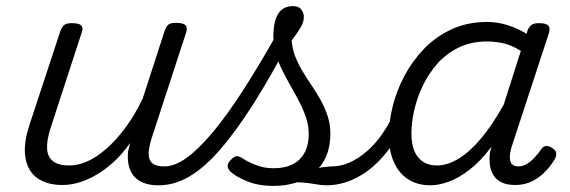

<svg xmlns="http://www.w3.org/2000/svg" viewBox="-20 -591 1871 630"><path d="M185 16Q134 16 102.5 -6.5Q71 -29 63.5 -73Q56 -117 76 -179L178 -489Q184 -505 192 -510Q200 -515 216 -515Q239 -515 246.5 -507.5Q254 -500 248 -484L146 -171Q133 -131 134.5 -103.5Q136 -76 154 -62Q172 -48 207 -48Q236 -48 266.5 -61.5Q297 -75 329 -103Q361 -131 391.5 -172Q422 -213 448 -267L520 -489Q526 -506 533.5 -511Q541 -516 557 -516Q581 -516 588.5 -508.5Q596 -501 591 -485L478 -139Q462 -88 471.5 -66.5Q481 -45 519 -45Q531 -45 535.5 -35.5Q540 -26 538 -14Q536 -2 526 7.5Q516 17 499 17Q471 17 451 9Q431 1 419 -13.5Q407 -28 402.5 -48Q398 -68 400 -93L407 -122Q381 -85 353 -59.5Q325 -34 295.5 -17Q266 0 238.5 8Q211 16 185 16Z M501 17Q486 17 480.5 7.5Q475 -2 479 -14Q483 -26 493.5 -35.5Q504 -45 520 -45Q553 -45 591.5 -72.5Q630 -100 676.5 -155Q723 -210 777.5 -294.5Q832 -379 896 -493Q903 -505 915 -503.5Q927 -502 934.5 -492.5Q942 -483 936 -469Q871 -344 813 -252.5Q755 -161 703 -101Q651 -41 601.5 -12Q552 17 501 17Z M1052 17Q1034 17 1013 13Q992 9 966 7.5Q940 6 907 11L937 -15Q968 -25 992.5 -32Q1017 -39 1037 -42Q1057 -45 1071 -45Q1080 -45 1083 -35.5Q1086 -26 1083.5 -14Q1081 -2 1072.5 7.5Q1064 17 1052 17ZM877 19Q829 19 792.5 4.5Q756 -10 736 -28Q727 -37 727 -46.5Q727 -56 738 -67Q748 -78 757 -78.5Q766 -79 778 -70Q795 -59 821 -49Q847 -39 877 -39Q934 -39 963.5 -68.5Q993 -98 993 -152Q993 -178 984.5 -204Q976 -230 962.5 -256Q949 -282 934.5 -307.5Q920 -333 906.5 -360Q893 -387 885 -414.5Q877 -442 877 -471Q877 -521 893 -546Q909 -571 941 -571Q960 -571 968.5 -560Q977 -549 977 -535Q977 -520 967.5 -503Q958 -486 937 -458Q939 -431 948.5 -406.5Q958 -382 972 -358.5Q986 -335 1002 -311.5Q1018 -288 1032 -263Q1046 -238 1055 -210.5Q1064 -183 1064 -152Q1064 -71 1012.5 -26Q961 19 877 19Z M1051 17Q1039 17 1033 7.5Q1027 -2 1029.5 -14Q1032 -26 1042 -35.5Q1052 -45 1070 -45Q1098 -45 1126.5 -57.5Q1155 -70 1182.5 -93.5Q1210 -117 1232.5 -149Q1255 -181 1273 -219Q1277 -232 1288 -231.5Q1299 -231 1307 -222.5Q1315 -214 1311 -202Q1293 -154 1265 -113.5Q1237 -73 1203.5 -44Q1170 -15 1131 1Q1092 17 1051 17Z M1393 17Q1350 17 1319.5 -2.5Q1289 -22 1272.5 -59Q1256 -96 1256 -146Q1256 -191 1268.5 -242Q1281 -293 1307 -342Q1333 -391 1371.5 -431Q1410 -471 1462 -495Q1514 -519 1579 -519Q1612 -519 1645.5 -508.5Q1679 -498 1708 -480L1711 -491Q1717 -505 1725 -510Q1733 -515 1748 -515Q1773 -515 1779.5 -506.5Q1786 -498 1781 -482L1660 -113Q1654 -94 1653 -78.5Q1652 -63 1658.5 -54Q1665 -45 1680 -45Q1695 -45 1708.5 -53Q1722 -61 1734 -74Q1746 -87 1755 -100Q1760 -109 1769 -111.5Q1778 -114 1791 -106Q1804 -98 1805 -89Q1806 -80 1801 -70Q1791 -52 1772.5 -31.5Q1754 -11 1728.5 2.5Q1703 16 1671 16Q1644 16 1627 8Q1610 0 1600.5 -14Q1591 -28 1588 -46.5Q1585 -65 1587 -86Q1588 -92 1589.5 -98Q1591 -104 1593 -110Q1557 -62 1520.5 -34Q1484 -6 1451.5 5.5Q1419 17 1393 17ZM1330 -154Q1330 -120 1339 -97Q1348 -74 1367 -61Q1386 -48 1414 -48Q1448 -48 1485 -70.5Q1522 -93 1559.5 -138Q1597 -183 1633 -248L1689 -424Q1659 -443 1631.5 -449Q1604 -455 1578 -455Q1526 -455 1485 -435Q1444 -415 1415 -382Q1386 -349 1367 -309Q1348 -269 1339 -228.5Q1330 -188 1330 -154Z"/></svg>

Font: Playwrite CO Light
Style: Regular
Weight: 300
Version: Version 1.002